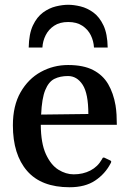

<svg xmlns="http://www.w3.org/2000/svg" viewBox="-20 -766 540 800"><path d="M270 14.2Q151.9 14.2 92.8 -54Q33.7 -122.1 33.7 -244.1Q33.7 -325.7 65.7 -381.6Q97.7 -437.5 150.1 -466.3Q202.6 -495.1 263.7 -495.1Q327.6 -495.1 368.2 -474.1Q408.7 -453.1 430.7 -415.5Q452.6 -377.9 461.4 -327.1Q464.4 -308.6 465.6 -288.1Q466.8 -267.6 466.8 -246.1H149.9Q150.4 -169.4 171.1 -124Q191.9 -78.6 223.1 -59.1Q254.4 -39.6 287.1 -39.6Q325.7 -39.6 356.4 -55.4Q387.2 -71.3 404.3 -101.6Q405.8 -104.5 407.5 -107.4Q409.2 -110.4 414.1 -109.4L438 -98.1Q443.4 -96.2 443.4 -92.3Q443.4 -90.3 442.4 -88.1Q441.4 -85.9 440.4 -84.5Q418 -41.5 376.5 -13.7Q335 14.2 270 14.2ZM151.4 -288.6 348.1 -291Q348.1 -376 324.5 -412.6Q300.8 -449.2 263.2 -449.2Q230.5 -449.2 206.5 -437.3Q182.6 -425.3 168.5 -390.6Q154.3 -356 151.4 -288.6ZM264.2 -746.1Q287.6 -746.1 315.7 -739.3Q343.8 -732.4 369.1 -713.9Q394.5 -695.3 411.1 -660.2Q427.7 -625 428.7 -567.9H371.6Q370.1 -595.2 358.2 -619.4Q346.2 -643.6 322.8 -658.9Q299.3 -674.3 264.2 -674.3Q229 -674.3 205.8 -658.9Q182.6 -643.6 170.4 -619.4Q158.2 -595.2 156.7 -567.9H99.6Q100.6 -625 117.2 -660.2Q133.8 -695.3 159.2 -713.9Q184.6 -732.4 212.6 -739.3Q240.7 -746.1 264.2 -746.1Z"/></svg>

Font: Gelasio Medium
Style: Regular
Weight: 500
Designer: Eben Sorkin
Foundry: Eben Sorkin
Version: Version 1.008